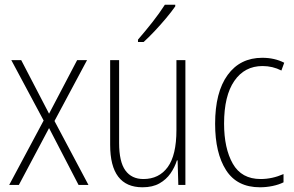

<svg xmlns="http://www.w3.org/2000/svg" viewBox="-20 -835 1248 814"><path d="M165 -324 28 -580H70L188 -353L307 -580H349L211 -322L355 -51H313L188 -292L60 -51H19Z M766 -580V-51H736L733 -155H730Q721 -126 703 -100Q685 -74 656 -57.5Q627 -41 584 -41Q447 -41 447 -221V-580H485V-229Q485 -149 511.5 -112.5Q538 -76 588 -76Q654 -76 691 -126.5Q728 -177 728 -284V-580ZM723 -808Q707 -785 683.5 -757Q660 -729 635 -702.5Q610 -676 589 -657H565V-667Q597 -704 626.5 -741.5Q656 -779 679 -815H723Z M1082 -41Q985 -41 938.5 -113.5Q892 -186 892 -310Q892 -444 945 -517Q998 -590 1092 -590Q1144 -590 1185 -569L1173 -536Q1136 -555 1093 -555Q1017 -555 973.5 -492Q930 -429 930 -311Q930 -206 967 -141Q1004 -76 1085 -76Q1134 -76 1182 -97V-62Q1162 -52 1135.5 -46.5Q1109 -41 1082 -41Z"/></svg>

Font: Noto Sans Tamil UI Condensed ExtraLight
Style: Regular
Weight: 200
Width: 3
Designer: Jelle Bosma - Monotype Design Team
Foundry: Monotype Imaging Inc.
Version: Version 2.004; ttfautohint (v1.8.4.7-5d5b)